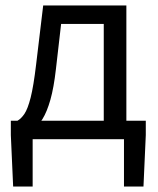

<svg xmlns="http://www.w3.org/2000/svg" viewBox="-20 -506 573 698"><path d="M98.7 0V172H27.8L19.4 -14.9V-67H510V-14.9L501.6 172H430.7V0ZM357.2 -24.7V-419.1H202.2L183.3 -254.8Q175.7 -187.5 163.2 -143.3Q150.6 -99.1 134.5 -73.3Q118.3 -47.5 99.7 -35Q81.2 -22.6 61.7 -18.8L43.3 -67Q56.8 -74.3 68.8 -92Q80.8 -109.7 91.4 -151.1Q101.9 -192.4 111.2 -270.8L137 -486.1H439.4V-24.7Z"/></svg>

Font: Source Sans 3 VF
Style: Regular
Weight: 200
Designer: Paul D. Hunt
Foundry: Adobe
Version: Version 3.046;hotconv 1.0.118;makeotfexe 2.5.65603